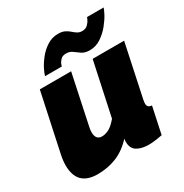

<svg xmlns="http://www.w3.org/2000/svg" viewBox="-171 -862 960 1004"><g transform="rotate(-30 309.0 -360.0)"><path d="M132 10Q9 10 9 -114Q9 -129 11 -145.5Q13 -162 17 -180L91 -526H280L216 -223Q213 -208 213 -196Q213 -150 251 -150Q268 -150 290 -160Q312 -170 341 -204L410 -526H600L533 -210Q530 -195 530 -186Q530 -161 557 -160L523 0Q497 5 476.5 7.5Q456 10 441 10Q398 10 370.5 -6.5Q343 -23 343 -63Q343 -68 343.5 -72.5Q344 -77 345 -82Q300 -33 247 -11.5Q194 10 132 10ZM421 -572Q392 -572 374 -584Q356 -596 340.5 -608Q325 -620 303 -620Q282 -620 270.5 -608.5Q259 -597 254.5 -585Q250 -573 250 -572H149Q152 -585 165 -611Q178 -637 200 -664.5Q222 -692 252 -711Q282 -730 318 -730Q342 -730 357.5 -722.5Q373 -715 384.5 -704.5Q396 -694 408 -686.5Q420 -679 436 -679Q457 -679 469.5 -691Q482 -703 488 -716Q494 -729 494 -730H594Q592 -721 579 -696Q566 -671 543 -642.5Q520 -614 489 -593Q458 -572 421 -572Z"/></g></svg>

Font: Raleway Black
Style: Italic
Weight: 900
Italic angle: -12°
Designer: Matt McInerney, Pablo Impallari, Rodrigo Fuenzalida
Foundry: Matt McInerney, Pablo Impallari, Rodrigo Fuenzalida
Version: Version 4.101;RELEASE